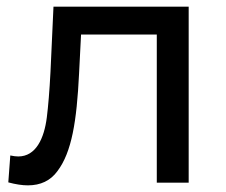

<svg xmlns="http://www.w3.org/2000/svg" viewBox="-20 -550 681 578"><path d="M5 -1C27 5 47 8 64 8C102 8 132 -6 153 -35C196 -92 211 -185 218 -328L224 -446H452V0H548V-530H141L132 -334C129 -275 125 -229 121 -197C113 -133 88 -79 35 -79C28 -79 20 -80 11 -82Z"/></svg>

Font: Malon Grotesk Med
Style: Regular
Weight: 500
Designer: Julieta Ulanovsky
Foundry: Julieta Ulanovsky
Version: Version 7.200